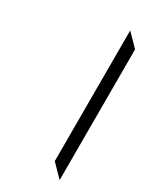

<svg xmlns="http://www.w3.org/2000/svg" viewBox="-177 -721 649 789"><g transform="rotate(30 147.5 -326.0)"><path d="M195 -45V-665L251.2 -607.5V12.5Z"/></g></svg>

Font: Ekushey Bangla Kolom
Style: Regular
Weight: 400
Designer: Al Mamun Sumon
Foundry: Al Mamun Sumon
Version: Version 1.00;July 29, 2021;FontCreator 12.0.0.2565 64-bit